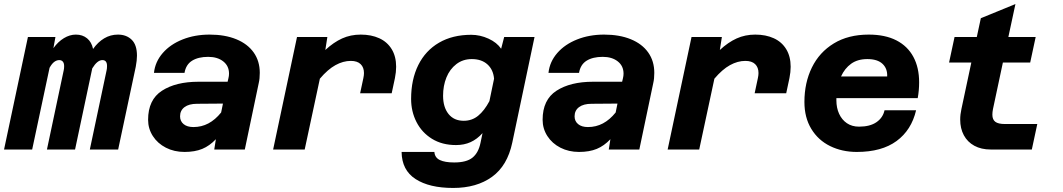

<svg xmlns="http://www.w3.org/2000/svg" viewBox="-36 -739 5256 949"><path d="M493 -413Q493 -442 470 -442Q445 -442 420 -401L335 0H196L279 -392Q281 -400 281 -412Q281 -427 274.5 -434.5Q268 -442 257 -442Q244 -442 232 -433Q220 -424 209 -404L123 0H-16L102 -556H238L228 -501Q251 -533 280 -550.5Q309 -568 339 -568Q372 -568 394.5 -549.5Q417 -531 424 -497Q448 -531 479 -549.5Q510 -568 547 -568Q589 -568 615 -542.5Q641 -517 641 -464Q641 -441 635 -409L548 0H408L491 -392Q493 -400 493 -413Z M1031 -51Q1000 -18 963.5 -3Q927 12 876 12Q825 12 784 -9Q743 -30 719.5 -66.5Q696 -103 696 -147Q696 -246 764.5 -290.5Q833 -335 945 -335H1089L1093 -352Q1096 -364 1096 -375Q1096 -413 1067.5 -435.5Q1039 -458 993 -458Q944 -458 913.5 -439Q883 -420 876 -379H725Q731 -434 768.5 -477Q806 -520 866.5 -544Q927 -568 1000 -568Q1076 -568 1132 -545Q1188 -522 1218 -479.5Q1248 -437 1248 -379Q1248 -350 1243 -329L1174 0H1023ZM920 -111Q960 -111 994 -129Q1028 -147 1057 -183L1066 -227L938 -226Q898 -226 876 -209.5Q854 -193 854 -164Q854 -140 871.5 -125.5Q889 -111 920 -111Z M1763 -378Q1763 -406 1746.5 -422Q1730 -438 1698 -438Q1660 -438 1622 -417Q1584 -396 1545 -350L1470 0H1314L1432 -556H1582L1572 -492Q1613 -530 1655 -549Q1697 -568 1747 -568Q1799 -568 1838.5 -550Q1878 -532 1900 -496Q1922 -460 1922 -409Q1922 -383 1916 -353L1900 -278H1744L1760 -353Q1763 -367 1763 -378Z M2456 -556H2606L2496 -34Q2472 80 2396 135Q2320 190 2204 190Q2086 190 2018 146Q1950 102 1949 12H2111Q2113 40 2138 52Q2163 64 2209 64Q2270 64 2299.5 40Q2329 16 2339 -33L2349 -81Q2322 -51 2290 -36.5Q2258 -22 2218 -22Q2149 -22 2099 -53Q2049 -84 2022.5 -136Q1996 -188 1996 -250Q1996 -346 2031.5 -417.5Q2067 -489 2134 -528Q2201 -567 2293 -567Q2337 -567 2378.5 -548Q2420 -529 2441 -498ZM2256 -142Q2297 -142 2327.5 -167Q2358 -192 2383 -239L2406 -350Q2402 -395 2373 -421Q2344 -447 2296 -447Q2252 -447 2219.5 -422Q2187 -397 2170.5 -356Q2154 -315 2154 -266Q2154 -209 2181 -175.5Q2208 -142 2256 -142Z M2981 -51Q2950 -18 2913.5 -3Q2877 12 2826 12Q2775 12 2734 -9Q2693 -30 2669.5 -66.5Q2646 -103 2646 -147Q2646 -246 2714.5 -290.5Q2783 -335 2895 -335H3039L3043 -352Q3046 -364 3046 -375Q3046 -413 3017.5 -435.5Q2989 -458 2943 -458Q2894 -458 2863.5 -439Q2833 -420 2826 -379H2675Q2681 -434 2718.5 -477Q2756 -520 2816.5 -544Q2877 -568 2950 -568Q3026 -568 3082 -545Q3138 -522 3168 -479.5Q3198 -437 3198 -379Q3198 -350 3193 -329L3124 0H2973ZM2870 -111Q2910 -111 2944 -129Q2978 -147 3007 -183L3016 -227L2888 -226Q2848 -226 2826 -209.5Q2804 -193 2804 -164Q2804 -140 2821.5 -125.5Q2839 -111 2870 -111Z M3713 -378Q3713 -406 3696.5 -422Q3680 -438 3648 -438Q3610 -438 3572 -417Q3534 -396 3495 -350L3420 0H3264L3382 -556H3532L3522 -492Q3563 -530 3605 -549Q3647 -568 3697 -568Q3749 -568 3788.5 -550Q3828 -532 3850 -496Q3872 -460 3872 -409Q3872 -383 3866 -353L3850 -278H3694L3710 -353Q3713 -367 3713 -378Z M3940 -235Q3940 -330 3977 -405.5Q4014 -481 4085.5 -524.5Q4157 -568 4258 -568Q4339 -568 4394.5 -539.5Q4450 -511 4478.5 -458Q4507 -405 4507 -332Q4507 -292 4500 -254H4098V-243Q4098 -206 4111.5 -176.5Q4125 -147 4150 -130Q4175 -113 4210 -113Q4264 -113 4296 -135Q4328 -157 4336 -194H4492Q4469 -96 4395.5 -42Q4322 12 4199 12Q4126 12 4067 -17Q4008 -46 3974 -102Q3940 -158 3940 -235ZM4349 -361Q4351 -400 4326 -423.5Q4301 -447 4251 -447Q4203 -447 4171 -424Q4139 -401 4121 -361Z M4710 -148Q4710 -173 4716 -200L4765 -430H4655L4682 -556H4792L4812 -649L4983 -719L4948 -556H5083L5056 -430H4921L4872 -200Q4869 -185 4869 -172Q4869 -148 4883.5 -137Q4898 -126 4931 -126H5091L5064 0H4861Q4814 0 4780 -18.5Q4746 -37 4728 -70.5Q4710 -104 4710 -148Z"/></svg>

Font: Azeret Mono
Style: Bold Italic
Weight: 700
Italic angle: -12°
Designer: Martin Vácha
Foundry: Displaay
Version: Version 1.000; Glyphs 3.0.3, build 3074